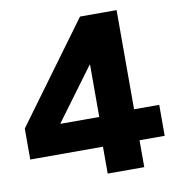

<svg xmlns="http://www.w3.org/2000/svg" viewBox="-82 -804 816 879"><g transform="rotate(-10 326.5 -365.0)"><path d="M348 0V-125H10V-269L348 -730H518V-269H635V-125H518V0ZM175 -262H355V-505H353L175 -264Z"/></g></svg>

Font: M PLUS 1 Thin ExtraBold
Style: Regular
Weight: 800
Version: Version 1.001